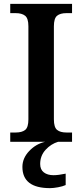

<svg xmlns="http://www.w3.org/2000/svg" viewBox="-20 -734 425 994"><path d="M33 -48H61Q94 -48 110.5 -61.5Q127 -75 127 -116V-598Q127 -639 110 -652.5Q93 -666 61 -666H33V-714H353V-666H324Q292 -666 275.5 -652.5Q259 -639 259 -598V-116Q259 -75 275.5 -61.5Q292 -48 324 -48H353V0H33ZM96 130Q96 85 131 48Q166 11 214 0H281Q244 11 216 41.5Q188 72 188 115Q188 144 207 158.5Q226 173 257 173Q282 173 320 165V224Q305 231 280.5 235.5Q256 240 239 240Q96 240 96 130Z"/></svg>

Font: Noto Serif SemiBold
Style: Regular
Weight: 600
Designer: Monotype Design Team
Foundry: Monotype Imaging Inc.
Version: Version 1.001